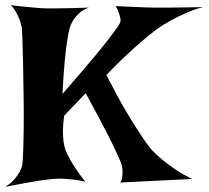

<svg xmlns="http://www.w3.org/2000/svg" viewBox="-20 -717 807 743"><path d="M22.5 -697.3Q55.7 -692.4 81.5 -690.4Q107.4 -688.5 125 -686.5Q145.5 -684.6 160.2 -684.6H198.2Q236.3 -684.6 324.2 -687.5Q302.7 -680.7 288.6 -668Q274.4 -655.3 265.6 -641.6Q254.9 -626 250 -609.4Q244.1 -588.9 239.3 -554.7Q234.4 -524.4 230 -475.6Q225.6 -426.8 221.7 -353.5Q263.7 -401.4 295.4 -438.5Q327.1 -475.6 350.6 -503.9Q374 -532.2 390.1 -552.7Q406.2 -573.2 417 -587.9Q442.4 -621.1 446.3 -632.8Q447.3 -639.6 445.3 -649.4Q443.4 -657.2 439.5 -668.5Q435.5 -679.7 427.7 -693.4Q466.8 -691.4 494.6 -690.4Q522.5 -689.5 541 -688.5Q562.5 -687.5 576.2 -687.5H617.2Q639.6 -687.5 675.8 -688Q711.9 -688.5 766.6 -689.5Q730.5 -680.7 698.2 -666Q666 -651.4 640.6 -637.7Q611.3 -621.1 585.9 -603.5Q560.5 -584 529.3 -557.6Q502.9 -535.2 467.8 -502.4Q432.6 -469.7 391.6 -426.8Q435.5 -340.8 468.3 -285.6Q501 -230.5 523.4 -197.3Q548.8 -158.2 566.4 -137.7Q584 -119.1 607.4 -99.6Q627 -83 656.2 -63Q685.5 -43 723.6 -24.4L445.3 -10.7Q451.2 -18.6 452.6 -29.8Q454.1 -41 454.1 -50.8Q454.1 -61.5 452.1 -74.2Q448.2 -89.8 431.6 -125Q418 -155.3 389.6 -210.4Q361.3 -265.6 311.5 -356.4L228.5 -269.5Q223.6 -238.3 223.6 -212.9Q223.6 -187.5 225.6 -170.9Q228.5 -150.4 233.4 -135.7Q239.3 -121.1 250 -102.5Q258.8 -85.9 273.4 -63.5Q288.1 -41 310.5 -13.7Q288.1 -19.5 265.6 -22Q243.2 -24.4 224.6 -25.4Q203.1 -26.4 183.6 -24.4Q163.1 -22.5 135.7 -18.6Q112.3 -14.6 78.1 -8.8Q43.9 -2.9 0 5.9Q21.5 -6.8 34.2 -21.5Q46.9 -36.1 54.7 -49.8Q63.5 -65.4 66.4 -80.1Q68.4 -92.8 69.8 -134.8Q71.3 -176.8 71.8 -232.9Q72.3 -289.1 71.3 -351.6Q70.3 -414.1 69.3 -468.8Q68.4 -523.4 66.9 -562Q65.4 -600.6 64.5 -609.4Q61.5 -623 56.6 -638.7Q51.8 -652.3 43.5 -667.5Q35.2 -682.6 22.5 -697.3Z"/></svg>

Font: Irish Growler
Style: Regular
Weight: 400
Designer: Squid
Foundry: Font Diner, Inc DBA Sideshow
Version: Version 1.000